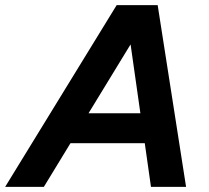

<svg xmlns="http://www.w3.org/2000/svg" viewBox="-69 -724 808 744"><path d="M-49 0 383 -704H542L652 0H516L492 -169H204L101 0ZM274 -285H475L437 -552Z"/></svg>

Font: Prodigy Sans SemiBold
Style: Italic
Weight: 600
Italic angle: -13°
Designer: Wei Huang
Foundry: Wei Huang
Version: Version 1.003; ttfautohint (v1.8.3)